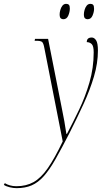

<svg xmlns="http://www.w3.org/2000/svg" viewBox="-154 -738 544 998"><path d="M-68 240Q-84 240 -103 235.5Q-122 231 -134 223L-129 214Q-118 221 -102.5 225.5Q-87 230 -69 230Q-18 230 20.5 208.5Q59 187 94.5 136Q130 85 172 -3L77 -486Q72 -515 64 -520.5Q56 -526 36 -526H26L28 -536H96L168 -172Q175 -138 180.5 -107.5Q186 -77 191 -42H194Q224 -99 256.5 -166.5Q289 -234 311 -309.5Q333 -385 333 -466Q333 -499 322.5 -509Q312 -519 297 -519Q297 -543 323 -543Q336 -543 345.5 -528.5Q355 -514 355 -475Q355 -410 334.5 -340.5Q314 -271 280.5 -198Q247 -125 208 -48Q166 34 134.5 89.5Q103 145 73.5 178Q44 211 10.5 225.5Q-23 240 -68 240ZM301 -638Q293 -638 287.5 -643Q282 -648 282 -664Q282 -673 285.5 -686Q289 -699 296.5 -708.5Q304 -718 316 -718Q325 -718 330 -713Q335 -708 335 -692Q335 -676 327 -657Q319 -638 301 -638ZM175 -638Q167 -638 161.5 -643Q156 -648 156 -664Q156 -673 159.5 -686Q163 -699 170.5 -708.5Q178 -718 190 -718Q199 -718 204 -713Q209 -708 209 -694Q209 -676 201 -657Q193 -638 175 -638Z"/></svg>

Font: Noto Serif Display ExtraCondensed Thin
Style: Italic
Weight: 100
Width: 2
Italic angle: -12°
Designer: Monotype Design Team
Foundry: Monotype Imaging Inc.
Version: Version 2.009